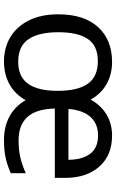

<svg xmlns="http://www.w3.org/2000/svg" viewBox="175 -760 595 986"><g transform="rotate(90 473.0 -267.5)"><path d="M677 -545Q778 -545 836 -479.5Q894 -414 894 -304V-251H538Q540 -155 581.5 -110Q623 -65 700 -65Q753 -65 791.5 -74.5Q830 -84 870 -102V-25Q830 -7 791 1.5Q752 10 699 10Q631 10 579 -18Q527 -46 495 -101Q464 -46 413 -18Q362 10 296 10Q226 10 171.5 -22.5Q117 -55 85.5 -117.5Q54 -180 54 -269Q54 -401 119.5 -473Q185 -545 299 -545Q362 -545 412 -517Q462 -489 492 -435Q521 -488 568.5 -516.5Q616 -545 677 -545ZM676 -473Q616 -473 581 -434Q546 -395 540 -321H801Q801 -390 771 -431.5Q741 -473 676 -473ZM295 -472Q216 -472 181 -421Q146 -370 146 -269Q146 -168 182 -115.5Q218 -63 297 -63Q375 -63 411 -114Q447 -165 447 -265Q447 -369 410.5 -420.5Q374 -472 295 -472Z"/></g></svg>

Font: Noto Sans Test
Style: Regular
Weight: 400
Version: Version 1.002; ttfautohint (v1.8.4.7-5d5b)